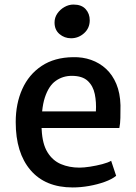

<svg xmlns="http://www.w3.org/2000/svg" viewBox="-20 -815 598 843"><path d="M299 8Q179 8 114 -68Q49 -144 49 -279Q49 -360 77.8 -424Q106.5 -488 162.8 -525.5Q219 -563 301 -564Q343 -565 380 -552Q417 -539 445.5 -512.8Q474 -486.5 490.8 -446.5Q507.5 -406.5 509 -353Q509 -321.5 508.5 -296.8Q508 -272 504 -253H162.5Q163 -249.5 163 -246Q166 -183 188.5 -146.5Q211 -110 247.5 -94.5Q284 -79 329 -79Q348 -79 375.5 -83.2Q403 -87.5 428.8 -94.2Q454.5 -101 468 -109L490 -43Q471.5 -28 439.8 -16.5Q408 -5 371 1.5Q334 8 299 8ZM401 -326Q403.5 -366 396.2 -401.8Q389 -437.5 365.2 -459.8Q341.5 -482 295 -482Q256 -482 225 -460.2Q194 -438.5 177 -387Q168.5 -361 165 -326ZM292 -647Q263 -647 241.2 -665.5Q219.5 -684 219.5 -716Q219.5 -738 231.8 -755.8Q244 -773.5 263 -784.2Q282 -795 302.5 -795Q338 -795 356 -775Q374 -755 374 -726Q374 -691.5 349.2 -669.2Q324.5 -647 292 -647Z"/></svg>

Font: Koeln Type Sans
Style: Regular
Weight: 400
Designer: Eben Sorkin
Foundry: Eben Sorkin
Version: Version 2.001